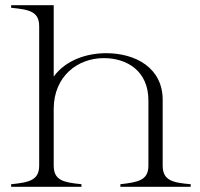

<svg xmlns="http://www.w3.org/2000/svg" viewBox="-20 -720 769 740"><path d="M23 -10V0H294V-10C224 -17 187 -25 187 -82V-302C188 -426 279 -496 380 -496C469 -496 552 -447 552 -333V-82C552 -26 515 -18 444 -10V0H715V-10C644 -16 607 -25 607 -82V-335C607 -459 502 -515 389 -515C315 -515 234 -489 187 -425V-700H23V-690C95 -683 131 -675 131 -618V-82C131 -26 94 -17 23 -10Z"/></svg>

Font: Sprat Light
Style: Regular
Weight: 300
Designer: Ethan Nakache
Foundry: Collletttivo
Version: Version 2.000;Glyphs 3.2 (3217)